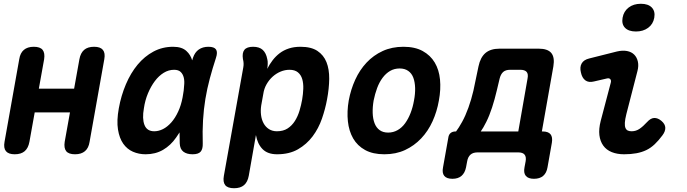

<svg xmlns="http://www.w3.org/2000/svg" viewBox="-20 -808 3640 1018"><path d="M58 10Q25 10 11.5 -6.5Q-2 -23 4 -56L82 -494Q87 -527 106.5 -543.5Q126 -560 159 -560Q193 -560 206 -543.5Q219 -527 214 -494L186 -338H373L401 -494Q407 -527 426 -543.5Q445 -560 479 -560Q512 -560 525.5 -543.5Q539 -527 533 -494L455 -56Q450 -23 430.5 -6.5Q411 10 378 10Q344 10 331 -6.5Q318 -23 323 -56L351 -212H164L136 -56Q130 -23 111 -6.5Q92 10 58 10Z M752 10Q716 10 685 -3.5Q654 -17 633.5 -46Q613 -75 605.5 -121.5Q598 -168 610 -234Q622 -301 647.5 -361Q673 -421 709.5 -465Q746 -509 793.5 -534.5Q841 -560 898 -560Q945 -560 969 -537Q990 -518 999 -488Q1001 -494 1003 -501Q1013 -531 1034 -545.5Q1055 -560 1085 -560Q1116 -560 1125.5 -545.5Q1135 -531 1125 -501Q1107 -446 1092.5 -392Q1078 -338 1069 -283.5Q1060 -229 1056.5 -171Q1053 -113 1055 -48Q1056 -18 1044 -4Q1032 10 1001 10Q970 10 952 -4Q934 -18 933 -48Q932 -78 932 -106Q923 -92 914 -79Q885 -37 844.5 -13.5Q804 10 752 10ZM798 -112Q821 -112 844 -123.5Q867 -135 888 -158.5Q909 -182 925 -217Q940 -249 948 -291L950 -303Q955 -328 956 -352Q959 -377 954.5 -396Q950 -415 938 -426.5Q926 -438 903 -438Q874 -438 848 -422Q822 -406 801 -378Q780 -350 764.5 -313Q749 -276 743 -234Q733 -179 746 -145.5Q759 -112 798 -112Z M1397 -443Q1409 -467 1425.5 -488.5Q1442 -510 1463 -526Q1484 -542 1511.5 -551Q1539 -560 1573 -560Q1630 -560 1663 -538Q1696 -516 1711 -478.5Q1726 -441 1725.5 -390Q1725 -339 1714 -281Q1705 -231 1687 -179Q1669 -127 1637.5 -85Q1606 -43 1560 -16.5Q1514 10 1449 10Q1399 10 1372 -17.5Q1345 -45 1337 -92L1299 124Q1293 157 1274 173.5Q1255 190 1221 190Q1187 190 1174 173.5Q1161 157 1167 124L1270 -451Q1272 -462 1271.5 -473Q1271 -484 1268 -495Q1263 -528 1276 -544Q1289 -560 1322 -560Q1355 -560 1373 -543.5Q1391 -527 1397 -495Q1400 -485 1399.5 -469Q1399 -453 1397 -443ZM1515 -438Q1491 -438 1468 -428.5Q1445 -419 1426 -402Q1407 -385 1393.5 -361.5Q1380 -338 1376 -310L1365 -249Q1361 -223 1364 -198.5Q1367 -174 1377.5 -154.5Q1388 -135 1406 -123.5Q1424 -112 1448 -112Q1482 -112 1505 -127Q1528 -142 1543.5 -166.5Q1559 -191 1568 -221Q1577 -251 1582 -280Q1587 -309 1588 -337.5Q1589 -366 1582.5 -388.5Q1576 -411 1559.5 -424.5Q1543 -438 1515 -438Z M2018 10Q1957 10 1916 -12.5Q1875 -35 1852.5 -74Q1830 -113 1824.5 -165Q1819 -217 1829 -275Q1840 -334 1863.5 -385.5Q1887 -437 1923.5 -476Q1960 -515 2009 -537.5Q2058 -560 2119 -560Q2180 -560 2221 -537.5Q2262 -515 2285 -476.5Q2308 -438 2313 -386Q2318 -334 2307 -275Q2297 -217 2273.5 -165Q2250 -113 2213 -74Q2176 -35 2127.5 -12.5Q2079 10 2018 10ZM2038 -105Q2065 -105 2088 -118Q2111 -131 2128 -154.5Q2145 -178 2157 -209Q2169 -240 2175 -275Q2182 -311 2181 -342Q2180 -373 2171.5 -396Q2163 -419 2144.5 -432Q2126 -445 2099 -445Q2071 -445 2048.5 -432Q2026 -419 2008.5 -395.5Q1991 -372 1979.5 -341Q1968 -310 1961 -275Q1955 -240 1956 -209Q1957 -178 1966 -154.5Q1975 -131 1993 -118Q2011 -105 2038 -105Z M2379 140Q2348 140 2335.5 124.5Q2323 109 2329 79L2357 -78Q2359 -94 2369 -102.5Q2379 -111 2395 -111H2398Q2412 -129 2430 -161.5Q2448 -194 2463.5 -237Q2479 -280 2490 -327L2517 -456Q2527 -504 2554 -527Q2581 -550 2629 -550H2836Q2884 -550 2903 -527Q2922 -504 2914 -456L2853 -111H2857Q2887 -111 2899 -96Q2911 -81 2906 -51L2883 79Q2878 109 2860 124.5Q2842 140 2811 140Q2781 140 2768 124.5Q2755 109 2761 79L2767 47Q2771 24 2761.5 12Q2752 0 2728 0H2512Q2488 0 2474.5 12Q2461 24 2457 47L2451 79Q2445 109 2427 124.5Q2409 140 2379 140ZM2777 -391Q2782 -416 2772 -427Q2762 -438 2739 -438H2685Q2661 -438 2648 -426.5Q2635 -415 2629 -391L2614 -328Q2603 -281 2589 -238Q2575 -195 2558.5 -162Q2542 -129 2529 -111H2728Z M3129 -376Q3101 -369 3083.5 -382Q3066 -395 3060 -424Q3053 -452 3064 -471.5Q3075 -491 3104 -498L3251 -535Q3281 -542 3304.5 -537.5Q3328 -533 3342.5 -518.5Q3357 -504 3362 -481.5Q3367 -459 3360 -432L3301 -203Q3294 -175 3293 -157Q3292 -139 3296.5 -129Q3301 -119 3309.5 -115.5Q3318 -112 3329 -112Q3352 -112 3371 -125Q3390 -138 3411 -161Q3430 -182 3449 -182.5Q3468 -183 3487 -167Q3507 -150 3507.5 -130.5Q3508 -111 3492 -90Q3472 -63 3451.5 -43.5Q3431 -24 3407.5 -12.5Q3384 -1 3354.5 4.5Q3325 10 3289 10Q3252 10 3223.5 -1.5Q3195 -13 3178.5 -36Q3162 -59 3158 -91.5Q3154 -124 3165 -167L3218 -368Q3222 -381 3216 -388Q3210 -395 3198 -392ZM3352 -641Q3313 -641 3294 -660.5Q3275 -680 3281 -714Q3287 -748 3313 -768Q3339 -788 3378 -788Q3417 -788 3436 -768Q3455 -748 3449 -714Q3443 -680 3416.5 -660.5Q3390 -641 3352 -641Z"/></svg>

Font: Maple Mono
Style: Bold Italic
Weight: 700
Italic angle: -10°
Monospace: yes
Designer: subframe7536
Version: Version 7.000